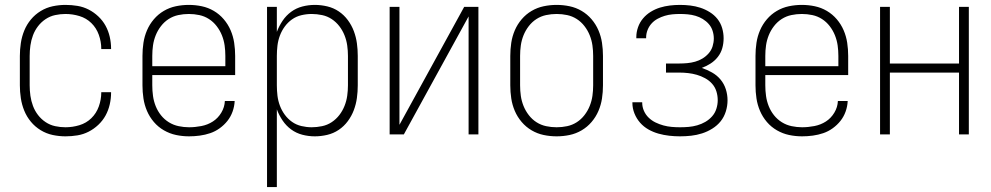

<svg xmlns="http://www.w3.org/2000/svg" viewBox="-20 -548 4040 783"><path d="M247 8Q221 8 195 2.5Q169 -3 146 -17Q123 -31 106 -51.5Q89 -72 79 -96.5Q69 -121 65 -147.5Q61 -174 61 -200V-320Q61 -346 65 -372.5Q69 -399 79 -423.5Q89 -448 106 -468.5Q123 -489 146 -503Q169 -517 195 -522.5Q221 -528 247 -528Q272 -528 296 -524Q320 -520 341.5 -509Q363 -498 381 -481Q399 -464 410.5 -443Q422 -422 427.5 -398Q433 -374 433 -350Q433 -349 433 -349Q433 -349 433 -348H393Q393 -348 393 -348.5Q393 -349 393 -349Q393 -378 383 -406Q373 -434 352.5 -454Q332 -474 304 -482.5Q276 -491 247 -491Q226 -491 205 -486.5Q184 -482 166 -470Q148 -458 135 -441Q122 -424 114.5 -404Q107 -384 104 -362.5Q101 -341 101 -320V-200Q101 -179 104 -157.5Q107 -136 114.5 -116Q122 -96 135 -79Q148 -62 166 -50Q184 -38 205 -33.5Q226 -29 247 -29Q276 -29 304 -37.5Q332 -46 352.5 -66Q373 -86 383 -114Q393 -142 393 -171Q393 -171 393 -171.5Q393 -172 393 -172H433Q433 -171 433 -171Q433 -171 433 -170Q433 -146 427.5 -122Q422 -98 410.5 -77Q399 -56 381 -39Q363 -22 341.5 -11Q320 0 296 4Q272 8 247 8Z M751 8Q724 8 698 2.5Q672 -3 648.5 -16.5Q625 -30 607.5 -50.5Q590 -71 579.5 -95.5Q569 -120 565 -146.5Q561 -173 561 -200V-320Q561 -347 565 -373.5Q569 -400 579.5 -424.5Q590 -449 607.5 -469.5Q625 -490 648 -503.5Q671 -517 697 -522.5Q723 -528 750 -528Q777 -528 803 -522.5Q829 -517 852 -503.5Q875 -490 892.5 -469.5Q910 -449 920.5 -424.5Q931 -400 935 -373.5Q939 -347 939 -320V-242H601V-200Q601 -178 604 -156.5Q607 -135 615 -115Q623 -95 636.5 -78Q650 -61 668.5 -49.5Q687 -38 708.5 -33.5Q730 -29 751 -29Q776 -29 801.5 -34Q827 -39 848 -52.5Q869 -66 882.5 -88.5Q896 -111 897 -136H937Q936 -114 928.5 -93Q921 -72 907.5 -55Q894 -38 876 -25Q858 -12 837.5 -5Q817 2 795 5Q773 8 751 8ZM601 -278H899V-320Q899 -342 896 -363Q893 -384 885 -404Q877 -424 863.5 -441.5Q850 -459 832 -470.5Q814 -482 793 -486.5Q772 -491 750 -491Q728 -491 707 -486.5Q686 -482 668 -470.5Q650 -459 636.5 -441.5Q623 -424 615 -404Q607 -384 604 -363Q601 -342 601 -320Z M1069 215V-520H1109V-418Q1118 -442 1132.5 -463.5Q1147 -485 1167.5 -500Q1188 -515 1213 -521.5Q1238 -528 1264 -528Q1289 -528 1314.5 -522Q1340 -516 1361.5 -501.5Q1383 -487 1398.5 -466Q1414 -445 1423 -421Q1432 -397 1435.5 -371.5Q1439 -346 1439 -320V-200Q1439 -174 1435.5 -148.5Q1432 -123 1423 -99Q1414 -75 1398.5 -54Q1383 -33 1361.5 -18.5Q1340 -4 1314.5 2Q1289 8 1264 8Q1238 8 1213 1.5Q1188 -5 1167.5 -20Q1147 -35 1132.5 -56.5Q1118 -78 1109 -102V215ZM1251 -29Q1272 -29 1293.5 -33.5Q1315 -38 1333 -50Q1351 -62 1364 -79Q1377 -96 1385 -116Q1393 -136 1396 -157.5Q1399 -179 1399 -200V-320Q1399 -341 1396 -362.5Q1393 -384 1385 -404Q1377 -424 1364 -441Q1351 -458 1333 -470Q1315 -482 1293.5 -486.5Q1272 -491 1251 -491Q1230 -491 1209 -486Q1188 -481 1171 -469Q1154 -457 1141.5 -440Q1129 -423 1121.5 -403Q1114 -383 1111.5 -362Q1109 -341 1109 -320V-200Q1109 -179 1111.5 -158Q1114 -137 1121.5 -117Q1129 -97 1141.5 -80Q1154 -63 1171 -51Q1188 -39 1209 -34Q1230 -29 1251 -29Z M1569 0V-520H1609V-39L1873 -520H1931V0H1891V-481L1627 0Z M2250 8Q2223 8 2197 2.5Q2171 -3 2148 -16.5Q2125 -30 2107.5 -50.5Q2090 -71 2079.5 -95.5Q2069 -120 2065 -146.5Q2061 -173 2061 -200V-320Q2061 -347 2065 -373.5Q2069 -400 2079.5 -424.5Q2090 -449 2107.5 -469.5Q2125 -490 2148 -503.5Q2171 -517 2197 -522.5Q2223 -528 2250 -528Q2277 -528 2303 -522.5Q2329 -517 2352 -503.5Q2375 -490 2392.5 -469.5Q2410 -449 2420.5 -424.5Q2431 -400 2435 -373.5Q2439 -347 2439 -320V-200Q2439 -173 2435 -146.5Q2431 -120 2420.5 -95.5Q2410 -71 2392.5 -50.5Q2375 -30 2352 -16.5Q2329 -3 2303 2.5Q2277 8 2250 8ZM2250 -29Q2272 -29 2293 -33.5Q2314 -38 2332 -49.5Q2350 -61 2363.5 -78.5Q2377 -96 2385 -116Q2393 -136 2396 -157Q2399 -178 2399 -200V-320Q2399 -342 2396 -363Q2393 -384 2385 -404Q2377 -424 2363.5 -441.5Q2350 -459 2332 -470.5Q2314 -482 2293 -486.5Q2272 -491 2250 -491Q2228 -491 2207 -486.5Q2186 -482 2168 -470.5Q2150 -459 2136.5 -441.5Q2123 -424 2115 -404Q2107 -384 2104 -363Q2101 -342 2101 -320V-200Q2101 -178 2104 -157Q2107 -136 2115 -116Q2123 -96 2136.5 -78.5Q2150 -61 2168 -49.5Q2186 -38 2207 -33.5Q2228 -29 2250 -29Z M2753 8Q2731 8 2709 5.5Q2687 3 2665.5 -3Q2644 -9 2624.5 -20Q2605 -31 2590.5 -47.5Q2576 -64 2567.5 -85Q2559 -106 2559 -128Q2559 -129 2559 -129.5Q2559 -130 2559 -131H2599Q2599 -130 2599 -129.5Q2599 -129 2599 -129Q2599 -112 2606 -96Q2613 -80 2625.5 -68Q2638 -56 2653.5 -48.5Q2669 -41 2685.5 -36.5Q2702 -32 2719 -30.5Q2736 -29 2753 -29Q2771 -29 2788.5 -30.5Q2806 -32 2823.5 -37Q2841 -42 2856.5 -51Q2872 -60 2884 -73.5Q2896 -87 2901.5 -104.5Q2907 -122 2907 -139Q2907 -158 2901.5 -175.5Q2896 -193 2884 -206.5Q2872 -220 2855.5 -229Q2839 -238 2821.5 -243Q2804 -248 2786 -250Q2768 -252 2750 -252H2696V-289H2750Q2766 -289 2782.5 -290.5Q2799 -292 2815 -296.5Q2831 -301 2845 -309.5Q2859 -318 2870 -330.5Q2881 -343 2886 -359Q2891 -375 2891 -391Q2891 -407 2886 -422.5Q2881 -438 2870.5 -450Q2860 -462 2846 -470.5Q2832 -479 2816.5 -483.5Q2801 -488 2785 -489.5Q2769 -491 2753 -491Q2737 -491 2721.5 -489.5Q2706 -488 2691 -483.5Q2676 -479 2662 -471.5Q2648 -464 2637.5 -452.5Q2627 -441 2621 -426Q2615 -411 2615 -395Q2615 -394 2615 -393.5Q2615 -393 2615 -392H2575Q2575 -393 2575 -394Q2575 -395 2575 -397Q2575 -417 2582 -437Q2589 -457 2602.5 -473Q2616 -489 2634 -500Q2652 -511 2671.5 -517Q2691 -523 2711.5 -525.5Q2732 -528 2753 -528Q2774 -528 2795 -525.5Q2816 -523 2836 -516.5Q2856 -510 2874.5 -498.5Q2893 -487 2906 -470.5Q2919 -454 2925 -433.5Q2931 -413 2931 -392Q2931 -371 2925.5 -351.5Q2920 -332 2907.5 -316Q2895 -300 2878 -289Q2861 -278 2842 -271Q2863 -264 2883.5 -252.5Q2904 -241 2918.5 -223.5Q2933 -206 2940 -184Q2947 -162 2947 -139Q2947 -116 2940 -93.5Q2933 -71 2919 -53.5Q2905 -36 2885 -23.5Q2865 -11 2843 -4Q2821 3 2798.5 5.5Q2776 8 2753 8Z M3251 8Q3224 8 3198 2.5Q3172 -3 3148.5 -16.5Q3125 -30 3107.5 -50.5Q3090 -71 3079.5 -95.5Q3069 -120 3065 -146.5Q3061 -173 3061 -200V-320Q3061 -347 3065 -373.5Q3069 -400 3079.5 -424.5Q3090 -449 3107.5 -469.5Q3125 -490 3148 -503.5Q3171 -517 3197 -522.5Q3223 -528 3250 -528Q3277 -528 3303 -522.5Q3329 -517 3352 -503.5Q3375 -490 3392.5 -469.5Q3410 -449 3420.5 -424.5Q3431 -400 3435 -373.5Q3439 -347 3439 -320V-242H3101V-200Q3101 -178 3104 -156.5Q3107 -135 3115 -115Q3123 -95 3136.5 -78Q3150 -61 3168.5 -49.5Q3187 -38 3208.5 -33.5Q3230 -29 3251 -29Q3276 -29 3301.5 -34Q3327 -39 3348 -52.5Q3369 -66 3382.5 -88.5Q3396 -111 3397 -136H3437Q3436 -114 3428.5 -93Q3421 -72 3407.5 -55Q3394 -38 3376 -25Q3358 -12 3337.5 -5Q3317 2 3295 5Q3273 8 3251 8ZM3101 -278H3399V-320Q3399 -342 3396 -363Q3393 -384 3385 -404Q3377 -424 3363.5 -441.5Q3350 -459 3332 -470.5Q3314 -482 3293 -486.5Q3272 -491 3250 -491Q3228 -491 3207 -486.5Q3186 -482 3168 -470.5Q3150 -459 3136.5 -441.5Q3123 -424 3115 -404Q3107 -384 3104 -363Q3101 -342 3101 -320Z M3569 0V-520H3609V-289H3891V-520H3931V0H3891V-252H3609V0Z"/></svg>

Font: Iosevka SS04 Extralight
Style: Regular
Weight: 200
Monospace: yes
Designer: Belleve Invis
Foundry: Belleve Invis
Version: Version 19.0.0; ttfautohint (v1.8.4)